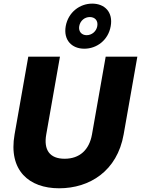

<svg xmlns="http://www.w3.org/2000/svg" viewBox="-20 -1007 760 1034"><path d="M58.5 -283.1C24.4 -89.2 136 7 298.4 7C462.9 7 611.2 -86 645.9 -283.1L719.7 -701.9H549.2L475.4 -283.1C460.6 -199.9 409.1 -152.1 328 -152.1C247.3 -152.1 214.3 -199.9 229.1 -283.1L302.9 -701.9H132.3ZM333.9 -865.9C320.8 -790.9 367.1 -744.7 433.9 -744.7C501.3 -744.7 563.1 -790.9 576.2 -865.9C589.8 -941.3 544 -987.5 476.6 -987.5C409.8 -987.5 347.5 -941.3 333.9 -865.9ZM503.9 -866.3C498.9 -837.4 474 -817.5 446.6 -817.5C419.6 -817.5 401.7 -837.4 406.7 -866.3C412.2 -896.3 436.6 -915.2 463.5 -915.2C490.9 -915.2 509.3 -896.3 503.9 -866.3Z"/></svg>

Font: Poppins Devanagari Thin
Style: Italic
Weight: 100
Italic angle: -10°
Designer: Ninad Kale (Devanagari), Jonny Pinhorn (Latin)
Foundry: Indian Type Foundry
Version: 4.005